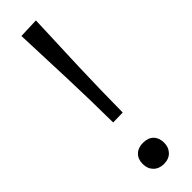

<svg xmlns="http://www.w3.org/2000/svg" viewBox="-259 -735 745 745"><g transform="rotate(-45 114.0 -362.0)"><path d="M88.5 -243Q87.5 -367 83.2 -489.2Q79 -611.5 74 -732L156.5 -735Q151.5 -614 147.2 -491Q143 -368 142 -244ZM114 10.5Q87.5 10.5 71.5 -5.8Q55.5 -22 55.5 -48Q55.5 -74.5 71.5 -90Q87.5 -105.5 114.5 -105.5Q142 -105.5 157.5 -90Q173 -74.5 173 -48Q173 -22 157.2 -5.8Q141.5 10.5 114 10.5Z"/></g></svg>

Font: Heraclito Light
Style: Regular
Weight: 300
Designer: Kostas Bartsokas (font) & Cristiano Sobral (main changes)
Foundry: Kostas Bartsokas (font) & Cristiano Sobral (main changes)
Version: Version 1.00;July 8, 2020;FontCreator 13.0.0.2655 64-bit